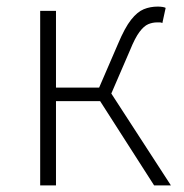

<svg xmlns="http://www.w3.org/2000/svg" viewBox="-20 -563 558 583"><path d="M102 0V-530H150V-297H281L338 -429Q359 -479 378 -503Q397 -527 416.5 -535Q436 -543 459 -543Q466 -543 473 -542Q480 -541 483 -539L473 -493Q469 -495 466 -495Q463 -495 457 -495Q443 -495 430 -489.5Q417 -484 403.5 -466Q390 -448 375 -411L318 -279L499 0H448L284 -256H150V0Z"/></svg>

Font: Noto Sans SC ExtraLight
Style: Regular
Weight: 250
Designer: Ryoko NISHIZUKA 西塚涼子 (kana, bopomofo & ideographs); Paul D. Hunt (Latin, Greek & Cyrillic); Sandoll Communications 산돌커뮤니
Foundry: Adobe
Version: Version 2.004-H2;hotconv 1.0.118;makeotfexe 2.5.65603